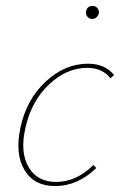

<svg xmlns="http://www.w3.org/2000/svg" viewBox="-20 -625 405 648"><path d="M292 -561Q282 -561 276 -567.5Q270 -574 270 -583Q272 -605 293 -605Q302 -605 308 -598.5Q314 -592 314 -582Q313 -574 306.5 -567.5Q300 -561 292 -561ZM353 -361Q325 -396 274 -396Q205 -396 145.5 -340Q86 -284 66 -194Q47 -113 76 -62Q105 -11 169 -11Q238 -11 295 -68L305 -58Q242 3 166 3Q95 3 62.5 -51.5Q30 -106 49 -194Q69 -289 134 -349.5Q199 -410 277 -410Q334 -410 365 -372Z"/></svg>

Font: EauTest Thin
Style: Italic
Weight: 250
Italic angle: -12°
Designer: Christian Thalmann (Catharsis Fonts)
Version: Version 0.001;PS 000.001;hotconv 1.0.88;makeotf.lib2.5.64775